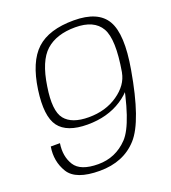

<svg xmlns="http://www.w3.org/2000/svg" viewBox="-127 -775 782 876"><g transform="rotate(-20 264.0 -337.0)"><path d="M208.5 6Q324 6 391.5 -68.8Q459 -143.5 499.5 -379Q528 -542.5 488.2 -611.2Q448.5 -680 330 -680Q209.5 -680 148.8 -623.8Q88 -567.5 69.5 -438Q52 -314 90.2 -262.8Q128.5 -211.5 228.5 -211.5Q325.5 -211.5 395.5 -257.2Q465.5 -303 478 -366.5L456 -381Q445.5 -323 386.2 -282Q327 -241 245 -241Q163 -241 129.5 -282.8Q96 -324.5 114 -438Q131.5 -556 183 -602Q234.5 -648 325.5 -648Q417 -648 449.8 -591.2Q482.5 -534.5 456.5 -383Q415 -148.5 356 -86.8Q297 -25 212.5 -25Q126 -25 98.2 -69.2Q70.5 -113.5 80 -175H35.5Q24 -106 58.2 -50Q92.5 6 208.5 6Z"/></g></svg>

Font: Anybody SemiExpanded ExtraLight
Style: Italic
Weight: 250
Width: 6
Italic angle: -10°
Version: Version 1.113;gftools[0.9.25]